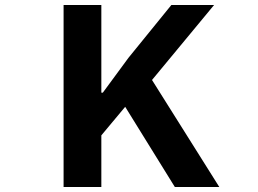

<svg xmlns="http://www.w3.org/2000/svg" viewBox="-20 -753 1040 773"><path d="M388 0H236V-733H388V-380H394L497 -520L670 -733H842L592 -431L863 0H684L484 -323L388 -208Z"/></svg>

Font: IBM Plex Sans JP
Style: Bold
Weight: 700
Designer: Mike Abbink; Paul van der Laan; Pieter van Rosmalen; Wujin Sim; Yejin Wi; Jinhee Kim; Boomi Park; Yona Kim; Kichan Ma
Foundry: Sandoll Inc.
Version: Version 1.001